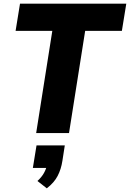

<svg xmlns="http://www.w3.org/2000/svg" viewBox="-20 -725 708 1046"><path d="M177 0 265 -557H65L89 -705H668L644 -557H444L356 0ZM235 301 184 261Q207 240 219.5 217.5Q232 195 236 173L265 190H159L179 67H333L320 151Q313 197 294 233.5Q275 270 235 301Z"/></svg>

Font: Nunito Sans 10pt SemiCondensed Black
Style: Italic
Weight: 900
Width: 4
Italic angle: -9°
Designer: Vernon Adams
Foundry: Vernon Adams
Version: Version 3.101;gftools[0.9.27]